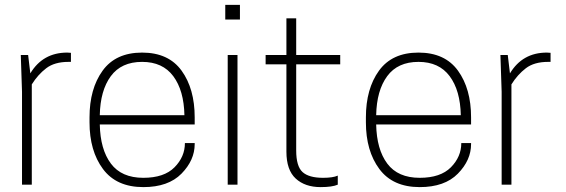

<svg xmlns="http://www.w3.org/2000/svg" viewBox="-20 -755 2316 785"><path d="M255 -540 270 -539V-502H260Q203 -502 169 -476Q135 -450 110 -410V0H70V-380L65 -530H95L104 -455Q155 -540 255 -540Z M776 -246H388Q390 -144 433.5 -86Q477 -28 566 -28Q651 -28 693.5 -71Q736 -114 736 -170H776V-166Q776 -100 722 -45Q668 10 566 10Q456 10 401 -64Q346 -138 346 -255V-275Q346 -392 399.5 -466Q453 -540 561 -540Q669 -540 722.5 -466Q776 -392 776 -275ZM561 -502Q476 -502 433 -443.5Q390 -385 388 -284H734Q732 -385 688.5 -443.5Q645 -502 561 -502Z M911 0V-530H951V0ZM961 -735V-675H901V-735Z M1191 -530H1371V-492H1191V-140Q1191 -75 1217 -51.5Q1243 -28 1301 -28Q1341 -28 1361 -37V0Q1338 10 1291 10Q1227 10 1189 -25Q1151 -60 1151 -135V-492H1066V-530H1151V-680H1191Z M1906 -246H1518Q1520 -144 1563.5 -86Q1607 -28 1696 -28Q1781 -28 1823.5 -71Q1866 -114 1866 -170H1906V-166Q1906 -100 1852 -45Q1798 10 1696 10Q1586 10 1531 -64Q1476 -138 1476 -255V-275Q1476 -392 1529.5 -466Q1583 -540 1691 -540Q1799 -540 1852.5 -466Q1906 -392 1906 -275ZM1691 -502Q1606 -502 1563 -443.5Q1520 -385 1518 -284H1864Q1862 -385 1818.5 -443.5Q1775 -502 1691 -502Z M2216 -540 2231 -539V-502H2221Q2164 -502 2130 -476Q2096 -450 2071 -410V0H2031V-380L2026 -530H2056L2065 -455Q2116 -540 2216 -540Z"/></svg>

Font: Cooper Hewitt
Style: Light
Weight: 703
Designer: Village Type and Design LLC
Foundry: Cooper Hewitt Smithsonian Design Museum
Version: 1.000